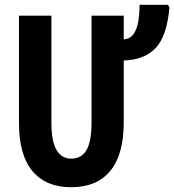

<svg xmlns="http://www.w3.org/2000/svg" viewBox="-20 -780 735 810"><path d="M502 -713.9V-613.8Q529.8 -616.2 544.2 -637.5Q558.6 -658.7 563.7 -691.4Q568.8 -724.1 568.8 -759.8H689L694.8 -748Q684.1 -627.4 636.7 -577.4Q589.4 -527.3 502 -524.9V-263.2Q502 -127.9 445.3 -59.1Q388.7 9.8 279.8 9.8Q173.8 9.8 116.9 -58.1Q60.1 -126 60.1 -259.8V-713.9H196.8V-264.2Q196.8 -184.1 218.3 -147.5Q239.7 -110.8 280.8 -110.8Q323.7 -110.8 345 -147Q366.2 -183.1 366.2 -265.1V-713.9Z"/></svg>

Font: Open Sans Condensed
Style: Bold
Weight: 700
Width: 3
Designer: Monotype Design Team
Foundry: Monotype Imaging Inc.
Version: Version 3.003; ttfautohint (v1.8.4)